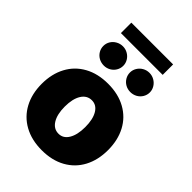

<svg xmlns="http://www.w3.org/2000/svg" viewBox="-256 -995 1117 1117"><g transform="rotate(45 302.5 -437.0)"><path d="M29.3 -263.7Q29.3 -345.2 62.3 -407Q95.2 -468.8 157 -502.9Q218.8 -537.1 302.7 -537.1Q386.7 -537.1 448.2 -502.9Q509.8 -468.8 542.5 -407Q575.2 -345.2 575.2 -263.7Q575.2 -182.1 542.5 -120.4Q509.8 -58.6 448.2 -24.4Q386.7 9.8 302.7 9.8Q218.8 9.8 157 -24.4Q95.2 -58.6 62.3 -120.4Q29.3 -182.1 29.3 -263.7ZM386.7 -264.6Q386.7 -328.6 364.5 -365.5Q342.3 -402.3 303.7 -402.3Q263.7 -402.3 240.7 -365.5Q217.8 -328.6 217.8 -264.6Q217.8 -201.2 240.7 -164.1Q263.7 -127 303.7 -127Q342.3 -127 364.5 -164.1Q386.7 -201.2 386.7 -264.6ZM127 -672.9Q127 -694.3 137.9 -712.4Q148.9 -730.5 168 -741.2Q187 -752 210 -752Q231.4 -752 250.2 -741.2Q269 -730.5 280 -712.2Q291 -693.8 291 -672.9Q291 -651.4 280 -633.1Q269 -614.7 250.2 -604.2Q231.4 -593.8 210 -593.8Q187 -593.8 168 -604.2Q148.9 -614.7 137.9 -633.1Q127 -651.4 127 -672.9ZM345.7 -672.9Q345.7 -693.8 356.7 -712.2Q367.7 -730.5 386.5 -741.2Q405.3 -752 427.7 -752Q449.7 -752 468.5 -741.2Q487.3 -730.5 498.5 -712.2Q509.8 -693.8 509.8 -672.9Q509.8 -651.4 498.8 -633.1Q487.8 -614.7 468.8 -604.2Q449.7 -593.8 427.7 -593.8Q405.3 -593.8 386.5 -604.2Q367.7 -614.7 356.7 -633.1Q345.7 -651.4 345.7 -672.9ZM490.2 -797.9H146.5V-883.8H490.2Z"/></g></svg>

Font: Pretendard GOV Black
Style: Regular
Weight: 900
Designer: Base glyphs from Inter by Rasmus Andersson; Hangeul glyphs from Noto Sans CJK(Source Han Sans) by Jang Soo-young and Kan
Foundry: Kil Hyung-jin
Version: Version 1.309